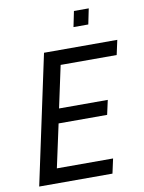

<svg xmlns="http://www.w3.org/2000/svg" viewBox="-95 -943 759 1009"><g transform="rotate(-10 284.5 -438.5)"><path d="M31 0 178 -688H569L552 -610H253L205 -386H465L448 -309H189L139 -78H439L422 0ZM354 -794 371 -877H450L433 -794Z"/></g></svg>

Font: Saira Semi Condensed
Style: Italic
Weight: 400
Width: 4
Italic angle: -12°
Designer: Hector Gatti with collaboration of the Omnibus-Type team
Foundry: Omnibus-Type
Version: Version 1.001; ttfautohint (v1.8)